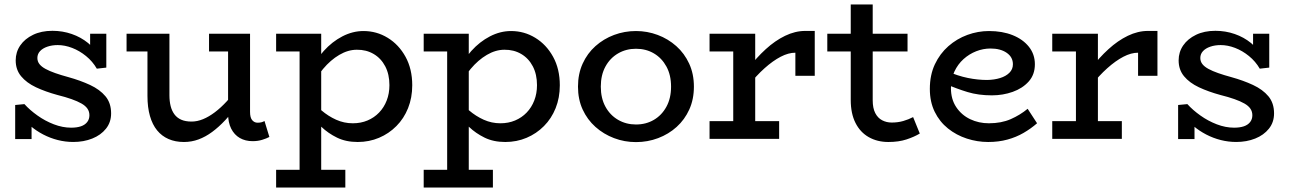

<svg xmlns="http://www.w3.org/2000/svg" viewBox="-20 -622 5796 860"><path d="M308.3 13.9Q273.3 13.9 239 5.3Q204.8 -3.4 173.6 -19.6Q142.4 -35.9 117 -57.5Q91.5 -79.1 74.1 -105.9L121.4 -104.7V0.9H48V-151.7L89.4 -155.7Q113.5 -129 147.7 -104.7Q181.8 -80.3 221.1 -65.2Q260.5 -50.1 298.9 -50.1Q324.3 -50.1 342.4 -56.2Q360.5 -62.4 370.5 -75.2Q380.5 -88.1 380.5 -105.7Q380.5 -122.3 371.7 -135.2Q362.9 -148.1 345 -158.3Q327.2 -168.5 300.4 -178Q273.7 -187.5 237.9 -196.4Q183.3 -211.3 141.1 -231.1Q98.9 -251 74.6 -280.4Q50.3 -309.7 50.3 -351.7Q50.3 -388.6 70.7 -418.5Q91.2 -448.3 128.2 -466.1Q165.1 -484 215 -484Q260.2 -484 301.4 -469.7Q342.5 -455.5 374.6 -429.3Q406.6 -403 425.4 -367.1L383.7 -368.4V-471H456.2V-319.2L413.7 -314.4Q394.7 -347.1 365.4 -370.9Q336.1 -394.8 303.2 -407.4Q270.2 -420.1 238.5 -420.1Q213 -420.1 192 -412.9Q171 -405.7 159.2 -392.8Q147.4 -379.9 147.4 -362.3Q147.4 -346.8 156.7 -334.9Q165.9 -323.1 183.8 -313.4Q201.7 -303.6 227.4 -294.6Q253.2 -285.5 286.1 -276.6Q339.9 -261.7 383.5 -241.4Q427.1 -221.1 452.4 -190.8Q477.7 -160.4 477.7 -114.2Q477.7 -74.3 454.6 -45.5Q431.6 -16.7 393.2 -1.4Q354.9 13.9 308.3 13.9Z M803.8 14Q765.3 14 735 0.8Q704.7 -12.4 683.7 -38.1Q662.7 -63.7 651.6 -102.6Q640.5 -141.5 640.5 -192.3V-471H738.9V-195.4Q738.9 -168.7 744.3 -147.2Q749.6 -125.7 761.2 -110Q772.7 -94.3 791.6 -85.9Q810.5 -77.5 838.2 -77.5Q863.3 -77.5 889.4 -88.2Q915.5 -98.9 942.4 -119.2Q969.4 -139.5 996.2 -168.6Q1023.1 -197.8 1049.2 -233.6V-155.2Q1018.7 -115.4 989.2 -84.1Q959.8 -52.7 930.1 -30.9Q900.4 -9 869.2 2.5Q838.1 14 803.8 14ZM546.9 -391.6V-471H718.6V-391.6ZM1111.6 10.3Q1078.9 10.3 1054.2 -3.9Q1029.5 -18.1 1015.5 -45.8Q1001.6 -73.5 1001.6 -113.1V-471H1100V-120.8Q1100 -94.9 1109.7 -83.7Q1119.5 -72.4 1133.5 -72.4Q1144.2 -72.4 1151.4 -74.4Q1158.5 -76.3 1164.7 -80L1186.6 -8.6Q1173.6 -1.6 1154.2 4.3Q1134.8 10.3 1111.6 10.3ZM916.3 -391.6V-471H1085.6V-391.6Z M1582.2 14Q1529.4 14 1489.6 -5.5Q1449.8 -25 1419.6 -53.8Q1389.4 -82.5 1365.7 -109.5V-181.5Q1389.4 -153.5 1419.9 -127.6Q1450.3 -101.6 1485.7 -85.7Q1521.1 -69.8 1560.2 -69.8Q1596.3 -69.8 1626.2 -82.4Q1656.1 -95 1678 -117.8Q1700 -140.6 1712.1 -171.9Q1724.3 -203.2 1724.3 -240.6Q1724.3 -289 1705.6 -324.8Q1686.9 -360.6 1653.8 -380.1Q1620.6 -399.7 1578.4 -399.2Q1538.9 -399.2 1499.8 -376.2Q1460.7 -353.3 1427.3 -313.5Q1393.8 -273.8 1369.1 -222.2V-298.3Q1392.6 -352 1430.1 -393.7Q1467.6 -435.4 1513.7 -459.2Q1559.8 -483 1608.1 -483Q1667 -483 1716.7 -452.6Q1766.4 -422.2 1796.5 -367.5Q1826.5 -312.9 1826.5 -240Q1826.5 -184.3 1807.8 -137.6Q1789.1 -91 1755.5 -57.3Q1722 -23.5 1677.8 -4.8Q1633.6 14 1582.2 14ZM1216.8 218V138.6H1526.8V218ZM1321.9 196.7V-471H1418.7V196.7ZM1216.8 -391.6V-471H1414.8V-391.6Z M2243.2 14Q2190.4 14 2150.6 -5.5Q2110.8 -25 2080.6 -53.8Q2050.4 -82.5 2026.7 -109.5V-181.5Q2050.4 -153.5 2080.9 -127.6Q2111.3 -101.6 2146.7 -85.7Q2182.1 -69.8 2221.2 -69.8Q2257.3 -69.8 2287.2 -82.4Q2317.1 -95 2339 -117.8Q2361 -140.6 2373.1 -171.9Q2385.3 -203.2 2385.3 -240.6Q2385.3 -289 2366.6 -324.8Q2347.9 -360.6 2314.8 -380.1Q2281.6 -399.7 2239.4 -399.2Q2199.9 -399.2 2160.8 -376.2Q2121.7 -353.3 2088.3 -313.5Q2054.8 -273.8 2030.1 -222.2V-298.3Q2053.6 -352 2091.1 -393.7Q2128.6 -435.4 2174.7 -459.2Q2220.8 -483 2269.1 -483Q2328 -483 2377.7 -452.6Q2427.4 -422.2 2457.5 -367.5Q2487.5 -312.9 2487.5 -240Q2487.5 -184.3 2468.8 -137.6Q2450.1 -91 2416.5 -57.3Q2383 -23.5 2338.8 -4.8Q2294.6 14 2243.2 14ZM1877.8 218V138.6H2187.8V218ZM1982.9 196.7V-471H2079.7V196.7ZM1877.8 -391.6V-471H2075.8V-391.6Z M2828.7 14.5Q2777.2 14.5 2730.4 -3.3Q2683.7 -21 2647.2 -53.5Q2610.7 -86 2589.8 -131.5Q2568.9 -177 2568.9 -234Q2568.9 -291 2589.8 -337Q2610.7 -383 2647.2 -415.5Q2683.7 -448 2730.4 -465.5Q2777.2 -483 2828.7 -483Q2879.3 -483 2926 -465.5Q2972.6 -448 3009.2 -415.5Q3045.7 -383 3066.9 -337Q3088.1 -291 3088.1 -234Q3088.1 -177 3067.4 -131.5Q3046.8 -86 3010.8 -53.5Q2974.8 -21 2927.9 -3.3Q2880.9 14.5 2828.7 14.5ZM2828.7 -64.4Q2873.7 -64.4 2909.1 -85.3Q2944.5 -106.2 2965.1 -144.2Q2985.8 -182.2 2985.8 -234Q2985.8 -285.8 2965.1 -323.8Q2944.5 -361.8 2909.1 -382.7Q2873.7 -403.6 2828.7 -403.6Q2784.3 -403.6 2748.4 -382.7Q2712.5 -361.8 2691.8 -323.8Q2671.1 -285.8 2671.1 -234Q2671.1 -182.2 2691.8 -144.2Q2712.5 -106.2 2748.4 -85.3Q2784.3 -64.4 2828.7 -64.4Z M3330.6 -236.3V-313.9Q3367.8 -363.4 3409.8 -401.6Q3451.7 -439.9 3496.7 -461.7Q3541.8 -483.5 3587.3 -483.5H3629.4V-282.4H3542.6V-385.9Q3511.6 -386 3476.7 -367.8Q3441.8 -349.6 3404.8 -316.5Q3367.7 -283.5 3330.6 -236.3ZM3158.2 0V-79.4H3469.9V0ZM3264.3 -22V-471H3362.7V-22ZM3158.2 -391.6V-471H3357.2V-391.6Z M3959.3 14Q3909.6 14 3871.2 -7.8Q3832.9 -29.6 3811.8 -71.6Q3790.6 -113.5 3790.6 -174.2V-602H3889V-172.9Q3889 -137.7 3900.3 -115.7Q3911.6 -93.6 3931.1 -83.4Q3950.6 -73.1 3974.1 -73.1Q4002.2 -73.1 4025.9 -80Q4049.5 -86.9 4070 -97.5L4099.9 -23.9Q4075.2 -8.9 4040.4 2.5Q4005.5 14 3959.3 14ZM3685.6 -391.6V-471H4045V-391.6Z M4406.1 14Q4357.3 14 4310.5 -1.3Q4263.7 -16.5 4226.1 -46.6Q4188.6 -76.6 4166.7 -121.2Q4144.9 -165.7 4144.9 -223.8Q4144.9 -286 4167.4 -333.9Q4190 -381.8 4227.9 -415.1Q4265.8 -448.4 4313.1 -465.7Q4360.4 -483 4410 -483Q4469.7 -483 4515.9 -464.5Q4562 -446 4588.7 -412.4Q4615.4 -378.8 4615.4 -334.1Q4615.4 -287.8 4587.7 -256.9Q4559.9 -226 4516 -210.5Q4472.1 -194.9 4422.9 -194.9Q4362.4 -194.9 4313.8 -209.7Q4265.3 -224.5 4218.6 -244.8L4218.1 -304.5Q4270.9 -281.7 4315.3 -272.8Q4359.6 -263.8 4401.5 -263.8Q4433.6 -264.4 4459.5 -272.4Q4485.4 -280.3 4501.2 -296Q4517 -311.6 4517 -334.1Q4517 -366.3 4489.1 -385.5Q4461.2 -404.7 4416.6 -404.7Q4384.1 -404.7 4352.7 -392.5Q4321.3 -380.2 4295.8 -357.3Q4270.3 -334.3 4254.9 -301.5Q4239.4 -268.8 4239.4 -227.1Q4239.4 -177.8 4263.1 -142.2Q4286.8 -106.7 4325.5 -88.2Q4364.2 -69.8 4409.4 -69.8Q4465.2 -69.8 4507.4 -88.4Q4549.6 -107 4583 -134.7L4625.2 -69.9Q4597.5 -45.7 4564.5 -26.6Q4531.6 -7.5 4492.3 3.2Q4453 14 4406.1 14Z M4865.6 -236.3V-313.9Q4902.8 -363.4 4944.8 -401.6Q4986.7 -439.9 5031.7 -461.7Q5076.8 -483.5 5122.3 -483.5H5164.4V-282.4H5077.6V-385.9Q5046.6 -386 5011.7 -367.8Q4976.8 -349.6 4939.8 -316.5Q4902.7 -283.5 4865.6 -236.3ZM4693.2 0V-79.4H5004.9V0ZM4799.3 -22V-471H4897.7V-22ZM4693.2 -391.6V-471H4892.2V-391.6Z M5517.3 13.9Q5482.3 13.9 5448 5.3Q5413.8 -3.4 5382.6 -19.6Q5351.4 -35.9 5326 -57.5Q5300.5 -79.1 5283.1 -105.9L5330.4 -104.7V0.9H5257V-151.7L5298.4 -155.7Q5322.5 -129 5356.7 -104.7Q5390.8 -80.3 5430.1 -65.2Q5469.5 -50.1 5507.9 -50.1Q5533.3 -50.1 5551.4 -56.2Q5569.5 -62.4 5579.5 -75.2Q5589.5 -88.1 5589.5 -105.7Q5589.5 -122.3 5580.7 -135.2Q5571.9 -148.1 5554 -158.3Q5536.2 -168.5 5509.4 -178Q5482.7 -187.5 5446.9 -196.4Q5392.3 -211.3 5350.1 -231.1Q5307.9 -251 5283.6 -280.4Q5259.3 -309.7 5259.3 -351.7Q5259.3 -388.6 5279.7 -418.5Q5300.2 -448.3 5337.2 -466.1Q5374.1 -484 5424 -484Q5469.2 -484 5510.4 -469.7Q5551.5 -455.5 5583.6 -429.3Q5615.6 -403 5634.4 -367.1L5592.7 -368.4V-471H5665.2V-319.2L5622.7 -314.4Q5603.7 -347.1 5574.4 -370.9Q5545.1 -394.8 5512.2 -407.4Q5479.2 -420.1 5447.5 -420.1Q5422 -420.1 5401 -412.9Q5380 -405.7 5368.2 -392.8Q5356.4 -379.9 5356.4 -362.3Q5356.4 -346.8 5365.7 -334.9Q5374.9 -323.1 5392.8 -313.4Q5410.7 -303.6 5436.4 -294.6Q5462.2 -285.5 5495.1 -276.6Q5548.9 -261.7 5592.5 -241.4Q5636.1 -221.1 5661.4 -190.8Q5686.7 -160.4 5686.7 -114.2Q5686.7 -74.3 5663.6 -45.5Q5640.6 -16.7 5602.2 -1.4Q5563.9 13.9 5517.3 13.9Z"/></svg>

Font: BioRhyme ExtraBold
Style: Regular
Weight: 800
Designer: Aoife Mooney
Foundry: Aoife Mooney Type
Version: Version 1.600;gftools[0.9.33]